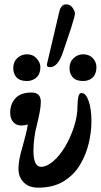

<svg xmlns="http://www.w3.org/2000/svg" viewBox="-20 -851 466 884"><path d="M156 13Q113 13 89 -11.5Q65 -36 65 -75Q65 -93 69.5 -118.5Q74 -144 86 -184Q93 -208 99 -233Q105 -258 108 -278Q93 -273 79 -273Q55 -273 41 -289Q27 -305 27 -333Q27 -372 51 -398.5Q75 -425 125 -425Q168 -425 168 -382Q168 -362 162.5 -333.5Q157 -305 150 -276Q143 -253 138.5 -219.5Q134 -186 134 -158Q134 -119 143 -101Q152 -83 169 -83Q195 -83 224.5 -108Q254 -133 279 -174.5Q304 -216 320.5 -266.5Q337 -317 337 -367Q337 -391 341 -407Q345 -423 355 -423Q375 -423 388 -386.5Q401 -350 401 -293Q401 -244 388.5 -191Q376 -138 348 -91.5Q320 -45 272.5 -16Q225 13 156 13ZM212 -542Q202 -542 199 -544.5Q196 -547 196 -552Q196 -557 197 -559L252 -793Q260 -831 284 -831Q303 -831 314 -815.5Q325 -800 325 -788Q325 -778 308 -724L270 -611Q246 -542 212 -542ZM104 -478Q71 -478 56 -495Q41 -512 41 -537Q41 -566 59.5 -583.5Q78 -601 104 -601Q132 -601 149 -581.5Q166 -562 166 -542Q166 -511 148 -494.5Q130 -478 104 -478ZM363 -478Q330 -478 315 -495Q300 -512 300 -537Q300 -566 319 -583.5Q338 -601 363 -601Q391 -601 407.5 -583Q424 -565 424 -542Q424 -511 407 -494.5Q390 -478 363 -478Z"/></svg>

Font: Junicode SmExp
Style: Bold Italic
Weight: 700
Width: 6
Italic angle: -11°
Designer: Peter S. Baker
Version: Version 2.205; ttfautohint (v1.8.4)